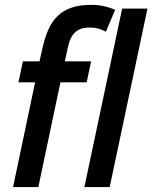

<svg xmlns="http://www.w3.org/2000/svg" viewBox="-20 -762 621 782"><path d="M411.1 -632.8Q397 -640.6 380.9 -645.3Q364.7 -649.9 346.2 -649.9Q327.1 -649.9 312.5 -645.5Q297.9 -641.1 286.9 -631.3Q275.9 -621.6 268.3 -605.7Q260.7 -589.8 255.9 -566.9L244.1 -512.2H351.1L333 -426.8H226.1L136.2 0H33.2L123 -426.8H55.2L73.2 -512.2H141.1L151.9 -562Q161.6 -606.4 176.5 -640.4Q191.4 -674.3 214.6 -696.8Q237.8 -719.2 271 -730.7Q304.2 -742.2 351.1 -742.2Q379.9 -742.2 404.5 -736.6Q429.2 -731 449.2 -722.2ZM323.7 0 477.5 -727.1H580.6L426.8 0Z"/></svg>

Font: Clear Sans Medium
Style: Italic
Weight: 500
Italic angle: -12°
Foundry: Intel Corporation
Version: Version 1.00